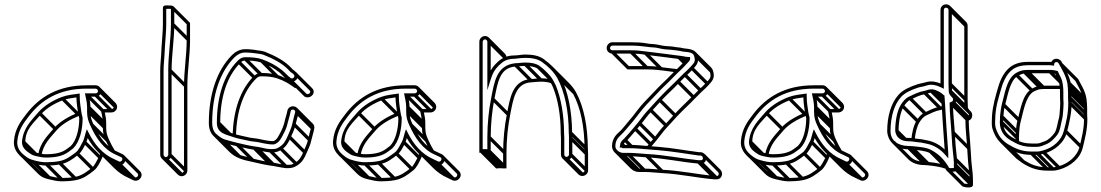

<svg xmlns="http://www.w3.org/2000/svg" viewBox="-20 -712 4937 861"><path d="M257.5 -277.1C219.6 -263 178.9 -239.1 152.3 -208.9C120.9 -171.6 83.8 -139.3 78.5 -75.4V-75C78.5 -46.4 102 -32 118.6 -20.9C131.8 -12.1 151.5 -10.4 162.2 -7.7C170.5 -6 179.2 -5.5 187 -5.5C229.2 -5.5 261.4 -12 287.5 -31L307.9 -46.3C337.4 -75.8 350.5 -129.3 350.5 -183V-184.2C345.6 -199 342.3 -225.9 340.4 -240.1C338.5 -251.8 337.5 -266.2 337.5 -284V-292.6C308.6 -288.5 282.2 -286.3 257.5 -277.1ZM322.6 -275.3C322.9 -261.5 324.1 -248.1 325.6 -237.9C327.5 -224.9 329.8 -200.5 335.5 -181.8C335.1 -131.4 322.5 -82.6 298.1 -57.7L278.5 -43C256.3 -26.9 227.8 -20.5 187 -20.5C180 -20.5 174.3 -20.6 165.6 -22.3C153.7 -24.8 132.7 -28.8 127.7 -32.9C113.6 -44.2 93.5 -50.3 93.5 -74.6C93.5 -132.7 130.4 -160.4 163.7 -199.1C186.9 -226.1 225.2 -249 262.5 -262.9C280.5 -269.7 300.8 -272 322.6 -275.3ZM409 -329.5H369C238.8 -329.5 155.7 -275.5 98 -200.6C72.6 -167.5 47.2 -134.8 42.5 -79.6C40 -48.9 54.6 -28.2 69.8 -13C85.3 2.5 99.7 14.9 128.4 21.3C145.6 25.2 165.5 30.5 187 30.5C208.7 30.5 228.6 28.9 248.4 25.4C284.5 18.9 308.4 -0.8 330.6 -18.1C346.6 -30.5 357.7 -54.3 365.7 -71.7C369.5 -78.7 371 -84.5 373.2 -92.8C399.2 -47.1 435.4 -7 484.9 14.8L507.9 25.8C539.2 39.3 557.2 -8.8 529.1 -20.8L506.1 -31.8C453.5 -54.4 422.7 -102.6 398.8 -155.1C389.8 -175.1 385.5 -186.6 385.5 -211V-231C385.5 -249.2 382.7 -261.8 379.2 -278.5H409C422.4 -278.5 434.5 -289.3 434.5 -303.5C434.5 -317.3 422.9 -329.5 409 -329.5ZM370.5 -231V-211C370.5 -184.5 376 -169.3 385.2 -148.9C410 -94.2 444 -42.1 499.9 -18.2L522.9 -7.2C535.8 -1.7 524.9 16.8 514.1 12.2L491.1 1.2C438.8 -21.9 403.1 -65.5 377.7 -116.3L369.6 -132.5L363.9 -115.4C359.2 -101.2 357.3 -87.7 352.4 -78.6C343.4 -61.9 333 -39.4 321.4 -29.9C298.6 -12.8 277.4 4.9 245.7 10.6C226.9 14 208.1 15.5 187 15.5C167.2 15.5 149.2 11.7 132.1 6.8C112.2 1.8 103.8 -3.7 88.7 -15.9C71 -30.1 55.3 -48.7 57.5 -78.4C62.1 -129 84.4 -158.2 109.9 -191.4C165.3 -263.4 243.4 -314.5 369 -314.5H409C414.3 -314.5 419.5 -308.8 419.5 -303.5C419.5 -298.3 414.6 -293.5 409 -293.5H360.8C365.1 -272.4 370.5 -252.9 370.5 -231ZM386.7 -146.7 457.4 -76 468 -86.6 397.3 -157.3ZM372.7 -205.7 443.4 -135 454 -145.6 383.3 -216.3ZM372.7 -225.7 443.4 -155 454 -165.6 383.3 -236.3ZM364.7 -280.7 435.4 -210 446 -220.6 375.3 -291.3ZM403.7 -280.7 474.4 -210 485 -220.6 414.3 -291.3ZM421.7 -298.2 492.4 -227.5 503 -238.1 432.3 -308.8ZM124.7 19.3 195.4 90 206 79.4 135.3 8.7ZM181.7 28.3 252.4 99 263 88.4 192.3 17.7ZM241.7 23.3 312.4 94 323 83.4 252.3 12.7ZM320.7 -18.7 391.4 52 402 41.4 331.3 -29.3ZM353.7 -69.7 424.4 1 435 -9.6 364.3 -80.3ZM482.7 13.3 553.4 84 564 73.4 493.3 2.7ZM505.7 24.3 576.4 95 587 84.4 516.3 13.7ZM80.7 -69.7 135.8 -14.6 146.4 -25.2 91.3 -80.3ZM152.7 -198.7 223.4 -128 234 -138.6 163.3 -209.3ZM254.7 -264.7 325.4 -194 336 -204.6 265.3 -275.3ZM336.6 -208.7C333.8 -207.9 331 -207.1 328.2 -206.4C290.9 -190.6 249.7 -168.4 223 -138.2C193.4 -103 160.4 -73.4 150.9 -17.5L165.7 -15C174.3 -65.6 203.5 -92.4 234.4 -128.4C257.6 -155.4 296.4 -177 333.2 -192.2C334.7 -192.8 338.1 -193.6 340.4 -194.2ZM526.1 -5.1 596.8 65.6C604.6 73.4 594 86.8 584.8 82.9L561.8 71.9C539 61 518.9 47.5 501.4 30L430.7 -40.7L420.1 -30.1L490.8 40.6C509.4 59.2 531.1 74.8 555.6 85.5L578.6 96.5C602.1 106.6 628.2 75.8 607.4 55L536.7 -15.7ZM429.4 -26C427.6 -19 425.8 -12.8 423.1 -7.9C414.1 8.8 403.7 31.3 392.1 40.8C369.3 57.9 348.1 75.6 316.4 81.3C297.6 84.7 278.8 86.2 257.7 86.2C237.8 86.2 219.9 81.3 202.4 77.4C183.3 73.2 174.2 65.3 159.5 55L89.3 -15.3L78.7 -4.7L149.9 66.5C162.4 79 174.3 86.4 199.1 92C216.3 96 236.2 101.2 257.7 101.2C279.4 101.2 299.4 99.6 319.1 96.1C355.2 89.6 379.1 69.9 401.3 52.6C417.3 40.2 428.4 16.4 436.4 -1C440.1 -7.8 442.1 -15 444 -22.2ZM441.2 -160.3 441.2 -140.3C441.2 -113.8 446.7 -98.6 455.9 -78.2C463.8 -60.8 472.6 -43.8 482.7 -27.8L495.3 -35.9C485.7 -51 477.2 -67.5 469.5 -84.4C460.6 -104.4 456.2 -115.9 456.2 -140.3L456.2 -160.3C456.2 -178.4 453.4 -191.1 449.9 -207.8H479.7C493.1 -207.8 505.2 -218.6 505.2 -232.8C505.2 -240 502 -246.5 497.4 -251.2L426.6 -321.9L416 -311.3L486.8 -240.6C488.9 -238.4 490.2 -235.5 490.2 -232.8C490.2 -227.6 485.3 -222.8 479.7 -222.8H431.5C435.8 -201.7 441.2 -182.2 441.2 -160.3Z M713.5 -18V-397C713.5 -419.7 716.3 -439.6 717.5 -462.6L719.5 -500.6C721.3 -534.9 725.5 -569.6 725.5 -604V-672.1C728.8 -672.4 731.5 -672.5 736 -672.5C740.5 -672.5 745.6 -672.2 746.5 -672.1L746.5 -604C746.5 -535.6 734.5 -466.9 734.5 -397L734.5 -18C734.5 -13.1 728.9 -7.5 724 -7.5C719.1 -7.5 713.5 -13.1 713.5 -18ZM724 7.5C737.6 7.5 749.5 -4.4 749.5 -18L749.5 -397C749.5 -465.2 761.5 -533.9 761.5 -604L761.5 -680.5C754.6 -687.5 748.9 -687.5 736 -687.5C728.8 -687.5 710.6 -690.6 710.5 -677V-604C710.5 -570.8 706.4 -536.3 704.5 -501.4L702.5 -463.4C701.3 -441.2 698.5 -420.9 698.5 -397V-18C698.5 -4.4 710.4 7.5 724 7.5ZM718.7 5.3 789.4 76 800 65.4 729.3 -5.3ZM736.7 -12.7 807.4 58 818 47.4 747.3 -23.3ZM736.7 -391.7 807.4 -321 818 -331.6 747.3 -402.3ZM748.7 -598.7 819.4 -528 830 -538.6 759.3 -609.3ZM748.7 -671.7 817.2 -603.2 817.2 -533.3C817.2 -464.9 805.2 -396.2 805.2 -326.3L805.2 52.7C805.2 57.6 799.6 63.2 794.7 63.2C792.5 63.2 789.7 62 787.6 59.9L716.8 -10.8L706.2 -0.2L777 70.5C781.5 75 787.7 78.2 794.7 78.2C808.3 78.2 820.2 66.3 820.2 52.7L820.2 -326.3C820.2 -394.5 832.2 -463.2 832.2 -533.3L832.2 -609.4L759.3 -682.3Z M1298.4 -365.7C1295 -360.6 1289 -358.1 1283.3 -362.2C1269.2 -372 1260 -385.4 1242.6 -398.9C1215.8 -419.7 1189.3 -433.4 1155.6 -446C1133.7 -453.9 1106.1 -455.5 1080 -455.5C1064.3 -455.5 1054.1 -447.8 1045.5 -439.1C985.1 -377.9 952.5 -280.3 952.5 -161C952.5 -112.8 995.7 -108.6 1027.6 -96.9C1046.6 -89.9 1071.9 -86.3 1090.1 -81.8C1105.7 -77.3 1125 -77 1138.4 -74.2C1154.7 -70.7 1173.7 -66.3 1193.7 -64.5H1209.2C1233.5 -72.7 1242.2 -93.7 1250.7 -110.6C1259 -125.2 1266.4 -142.8 1270.3 -161.5C1274 -178.5 1280.1 -193.2 1283.4 -212.9C1285.3 -226 1306.7 -221 1303.7 -208.8C1298.8 -190.9 1295 -176.3 1290.7 -156.5C1287.2 -137.7 1276.9 -120 1270 -101.6C1260.8 -80.2 1251.9 -64.9 1234 -53.3C1218.8 -43.6 1214.7 -43.5 1192.3 -43.5C1173.3 -43.5 1153.8 -50.8 1135.1 -53.4L1121.1 -55.4C1092.8 -59.5 1070.7 -65.4 1044.5 -71.3C1025.4 -75.7 1004.3 -81.9 986.1 -87.2C975.7 -90.2 957.1 -103.8 947.5 -113.4C937.3 -123.5 931.5 -139 931.5 -161C931.5 -288.7 967.7 -390.3 1030.4 -453.8C1042.7 -466.3 1058.9 -476.5 1080 -476.5C1087.8 -476.5 1095.3 -476.2 1102.2 -475.5L1119.7 -473.6C1135.3 -471.9 1152.5 -469.8 1162.3 -466C1203.3 -449.9 1243.2 -429.6 1271.4 -401.3C1275.2 -397.5 1278.2 -393.7 1281.9 -390C1286.9 -385.1 1306 -377.4 1298.4 -365.7ZM967.5 -161C967.5 -278 999 -371.4 1056.3 -428.7C1063.2 -436.3 1068.8 -440.5 1080 -440.5C1105.7 -440.5 1128.1 -439.1 1150.8 -431.8C1182.9 -421.5 1208.3 -406.5 1233.4 -387.1C1248.7 -375.2 1258.2 -361.7 1274.8 -349.8C1298.1 -334.2 1330.9 -365.3 1308.4 -387.8C1301.7 -394.5 1294.4 -398 1288.7 -404.9C1257.6 -439.5 1212.8 -461.9 1167.7 -480C1153.3 -485.2 1134.4 -485.4 1122.3 -488.4L1103.8 -490.5C1096 -491.3 1088.2 -491.5 1080 -491.5C1054 -491.5 1033.7 -478.5 1019.6 -464.2C953.6 -397.3 916.5 -291.2 916.5 -161C916.5 -135 924.1 -115.5 936.8 -102.8C964.3 -75.3 996.2 -65.8 1041.5 -56.6C1067.3 -51.4 1089.9 -44.7 1118.9 -40.6L1132.9 -38.6C1150.1 -36.1 1169.8 -30.1 1191.5 -28.5L1191.7 -28.5H1192C1214.8 -28.5 1224.8 -29.6 1242.1 -40.7C1263.7 -54.6 1274.3 -73.8 1283.9 -96C1290.4 -112.3 1301.4 -131.9 1305.4 -153.5C1309.1 -170.4 1315.2 -187.6 1318.2 -204.4C1320.1 -215.1 1318.2 -222 1312.5 -227.8C1297.4 -242.8 1271.3 -234.2 1268.6 -215.1C1265.8 -198.1 1259.4 -183.1 1255.7 -164.5C1252 -148 1244.5 -130.9 1237.4 -117.5C1228.4 -100.8 1222.2 -85.5 1206.8 -79.5H1194.3C1176.6 -81.2 1157.7 -85.4 1141.6 -88.8C1125.8 -92.2 1107.3 -92.7 1093.9 -96.2C1074.8 -101.3 1050.5 -105 1032.4 -111.1C1000.9 -121.8 967.5 -123.1 967.5 -161ZM978.7 -74.7 1049.4 -4 1060 -14.6 989.3 -85.3ZM1037.7 -58.7 1108.4 12 1119 1.4 1048.3 -69.3ZM1114.7 -42.7 1185.4 28 1196 17.4 1125.3 -53.3ZM1128.7 -40.7 1199.4 30 1210 19.4 1139.3 -51.3ZM1186.7 -30.7 1257.4 40 1268 29.4 1197.3 -41.3ZM1232.7 -41.7 1303.4 29 1314 18.4 1243.3 -52.3ZM1271.7 -93.7 1342.4 -23 1353 -33.6 1282.3 -104.3ZM1292.7 -149.7 1363.4 -79 1374 -89.6 1303.3 -160.3ZM1305.7 -201.7 1376.4 -131 1387 -141.6 1316.3 -212.3ZM954.7 -155.7 1005.5 -104.9 1016.1 -115.5 965.3 -166.3ZM1045.7 -428.7 1116.4 -358 1127 -368.6 1056.3 -439.3ZM1074.7 -442.7 1145.4 -372 1156 -382.6 1085.3 -453.3ZM1147.7 -433.7 1218.4 -363 1229 -373.6 1158.3 -444.3ZM1297.8 -377.2 1368.5 -306.5C1377.5 -297.5 1363 -286.4 1354.5 -291.2L1284.3 -361.3L1273.7 -350.7L1344.9 -279.5C1368.5 -264.2 1402.1 -294.1 1379.1 -317.1L1308.4 -387.8ZM1232.7 -387.7 1258.9 -361.5C1247.6 -366.9 1238.1 -372 1225.9 -375.5C1202.6 -382.1 1178 -384.8 1150.7 -384.8C1135 -384.8 1124.8 -377.1 1116.2 -368.4C1058.2 -309.6 1025.7 -217 1023.4 -103.9L1038.3 -103.6C1040.7 -214.4 1071.9 -302.8 1127 -358C1134.8 -365.1 1138.9 -369.8 1150.7 -369.8C1176.5 -369.8 1198.8 -368.4 1221.5 -361.1C1253.7 -350.7 1278.5 -335.5 1304.2 -316.3L1314 -327.6L1243.3 -398.3ZM1301.9 -217.1 1372.6 -146.4C1374.4 -144.6 1375.5 -142.3 1374.4 -138.1C1369.7 -120.1 1365.8 -105.7 1361.4 -85.8C1357.9 -67 1347.6 -49.3 1340.7 -30.9C1331.5 -9.5 1322.6 5.9 1304.7 17.4C1289.5 27.1 1285.4 27.2 1263 27.2C1244 27.2 1224.5 20 1205.8 17.3L1191.8 15.3C1143.4 8.4 1100.5 -4.5 1056.8 -16.5C1046.4 -19.3 1027.8 -33 1018.2 -42.7L947.5 -113.4L936.8 -102.8L1007.6 -32C1035 -4.6 1067 5 1112.2 14.1C1138 19.3 1160.6 26 1189.6 30.1L1203.7 32.1C1221 34.6 1240.7 39.7 1262.4 42.2H1262.7C1285.5 42.2 1295.5 41.1 1312.8 30C1335.3 15.5 1345.2 -2.6 1354.7 -25.5C1361.4 -41.8 1372.1 -61 1376.1 -82.8C1379.8 -99.7 1385.9 -116.9 1388.9 -133.7C1390.8 -144.4 1388.9 -151.3 1383.2 -157L1312.5 -227.8Z M1688.5 -277.1C1650.6 -263 1609.9 -239.1 1583.3 -208.9C1551.9 -171.6 1514.8 -139.3 1509.5 -75.4V-75C1509.5 -46.4 1533 -32 1549.6 -20.9C1562.8 -12.1 1582.5 -10.4 1593.2 -7.7C1601.5 -6 1610.2 -5.5 1618 -5.5C1660.2 -5.5 1692.4 -12 1718.5 -31L1738.9 -46.3C1768.4 -75.8 1781.5 -129.3 1781.5 -183V-184.2C1776.6 -199 1773.3 -225.9 1771.4 -240.1C1769.5 -251.8 1768.5 -266.2 1768.5 -284V-292.6C1739.6 -288.5 1713.2 -286.3 1688.5 -277.1ZM1753.6 -275.3C1753.9 -261.5 1755.1 -248.1 1756.6 -237.9C1758.5 -224.9 1760.8 -200.5 1766.5 -181.8C1766.1 -131.4 1753.5 -82.6 1729.1 -57.7L1709.5 -43C1687.3 -26.9 1658.8 -20.5 1618 -20.5C1611 -20.5 1605.3 -20.6 1596.6 -22.3C1584.7 -24.8 1563.7 -28.8 1558.7 -32.9C1544.6 -44.2 1524.5 -50.3 1524.5 -74.6C1524.5 -132.7 1561.4 -160.4 1594.7 -199.1C1617.9 -226.1 1656.2 -249 1693.5 -262.9C1711.5 -269.7 1731.8 -272 1753.6 -275.3ZM1840 -329.5H1800C1669.8 -329.5 1586.7 -275.5 1529 -200.6C1503.6 -167.5 1478.2 -134.8 1473.5 -79.6C1471 -48.9 1485.6 -28.2 1500.8 -13C1516.3 2.5 1530.7 14.9 1559.4 21.3C1576.6 25.2 1596.5 30.5 1618 30.5C1639.7 30.5 1659.6 28.9 1679.4 25.4C1715.5 18.9 1739.4 -0.8 1761.6 -18.1C1777.6 -30.5 1788.7 -54.3 1796.7 -71.7C1800.5 -78.7 1802 -84.5 1804.2 -92.8C1830.2 -47.1 1866.4 -7 1915.9 14.8L1938.9 25.8C1970.2 39.3 1988.2 -8.8 1960.1 -20.8L1937.1 -31.8C1884.5 -54.4 1853.7 -102.6 1829.8 -155.1C1820.8 -175.1 1816.5 -186.6 1816.5 -211V-231C1816.5 -249.2 1813.7 -261.8 1810.2 -278.5H1840C1853.4 -278.5 1865.5 -289.3 1865.5 -303.5C1865.5 -317.3 1853.9 -329.5 1840 -329.5ZM1801.5 -231V-211C1801.5 -184.5 1807 -169.3 1816.2 -148.9C1841 -94.2 1875 -42.1 1930.9 -18.2L1953.9 -7.2C1966.8 -1.7 1955.9 16.8 1945.1 12.2L1922.1 1.2C1869.8 -21.9 1834.1 -65.5 1808.7 -116.3L1800.6 -132.5L1794.9 -115.4C1790.2 -101.2 1788.3 -87.7 1783.4 -78.6C1774.4 -61.9 1764 -39.4 1752.4 -29.9C1729.6 -12.8 1708.4 4.9 1676.7 10.6C1657.9 14 1639.1 15.5 1618 15.5C1598.2 15.5 1580.2 11.7 1563.1 6.8C1543.2 1.8 1534.8 -3.7 1519.7 -15.9C1502 -30.1 1486.3 -48.7 1488.5 -78.4C1493.1 -129 1515.4 -158.2 1540.9 -191.4C1596.3 -263.4 1674.4 -314.5 1800 -314.5H1840C1845.3 -314.5 1850.5 -308.8 1850.5 -303.5C1850.5 -298.3 1845.6 -293.5 1840 -293.5H1791.8C1796.1 -272.4 1801.5 -252.9 1801.5 -231ZM1817.7 -146.7 1888.4 -76 1899 -86.6 1828.3 -157.3ZM1803.7 -205.7 1874.4 -135 1885 -145.6 1814.3 -216.3ZM1803.7 -225.7 1874.4 -155 1885 -165.6 1814.3 -236.3ZM1795.7 -280.7 1866.4 -210 1877 -220.6 1806.3 -291.3ZM1834.7 -280.7 1905.4 -210 1916 -220.6 1845.3 -291.3ZM1852.7 -298.2 1923.4 -227.5 1934 -238.1 1863.3 -308.8ZM1555.7 19.3 1626.4 90 1637 79.4 1566.3 8.7ZM1612.7 28.3 1683.4 99 1694 88.4 1623.3 17.7ZM1672.7 23.3 1743.4 94 1754 83.4 1683.3 12.7ZM1751.7 -18.7 1822.4 52 1833 41.4 1762.3 -29.3ZM1784.7 -69.7 1855.4 1 1866 -9.6 1795.3 -80.3ZM1913.7 13.3 1984.4 84 1995 73.4 1924.3 2.7ZM1936.7 24.3 2007.4 95 2018 84.4 1947.3 13.7ZM1511.7 -69.7 1566.8 -14.6 1577.4 -25.2 1522.3 -80.3ZM1583.7 -198.7 1654.4 -128 1665 -138.6 1594.3 -209.3ZM1685.7 -264.7 1756.4 -194 1767 -204.6 1696.3 -275.3ZM1767.6 -208.7C1764.8 -207.9 1762 -207.1 1759.2 -206.4C1721.9 -190.6 1680.7 -168.4 1654 -138.2C1624.4 -103 1591.4 -73.4 1581.9 -17.5L1596.7 -15C1605.3 -65.6 1634.5 -92.4 1665.4 -128.4C1688.6 -155.4 1727.4 -177 1764.2 -192.2C1765.7 -192.8 1769.1 -193.6 1771.4 -194.2ZM1957.1 -5.1 2027.8 65.6C2035.6 73.4 2025 86.8 2015.8 82.9L1992.8 71.9C1970 61 1949.9 47.5 1932.4 30L1861.7 -40.7L1851.1 -30.1L1921.8 40.6C1940.4 59.2 1962.1 74.8 1986.6 85.5L2009.6 96.5C2033.1 106.6 2059.2 75.8 2038.4 55L1967.7 -15.7ZM1860.4 -26C1858.6 -19 1856.8 -12.8 1854.1 -7.9C1845.1 8.8 1834.7 31.3 1823.1 40.8C1800.3 57.9 1779.1 75.6 1747.4 81.3C1728.6 84.7 1709.8 86.2 1688.7 86.2C1668.8 86.2 1650.9 81.3 1633.4 77.4C1614.3 73.2 1605.2 65.3 1590.5 55L1520.3 -15.3L1509.7 -4.7L1580.9 66.5C1593.4 79 1605.3 86.4 1630.1 92C1647.3 96 1667.2 101.2 1688.7 101.2C1710.4 101.2 1730.4 99.6 1750.1 96.1C1786.2 89.6 1810.1 69.9 1832.3 52.6C1848.3 40.2 1859.4 16.4 1867.4 -1C1871.1 -7.8 1873.1 -15 1875 -22.2ZM1872.2 -160.3 1872.2 -140.3C1872.2 -113.8 1877.7 -98.6 1886.9 -78.2C1894.8 -60.8 1903.6 -43.8 1913.7 -27.8L1926.3 -35.9C1916.7 -51 1908.2 -67.5 1900.5 -84.4C1891.6 -104.4 1887.2 -115.9 1887.2 -140.3L1887.2 -160.3C1887.2 -178.4 1884.4 -191.1 1880.9 -207.8H1910.7C1924.1 -207.8 1936.2 -218.6 1936.2 -232.8C1936.2 -240 1933 -246.5 1928.4 -251.2L1857.6 -321.9L1847 -311.3L1917.8 -240.6C1919.9 -238.4 1921.2 -235.5 1921.2 -232.8C1921.2 -227.6 1916.3 -222.8 1910.7 -222.8H1862.5C1866.8 -201.7 1872.2 -182.2 1872.2 -160.3Z M2165.5 -525V-307.8L2180.2 -354.8C2189.3 -384.2 2197.7 -399.1 2216.3 -417.7C2235.4 -436.8 2252.3 -448.5 2289 -448.5H2289.3C2307.4 -450.6 2319.7 -452.5 2335 -452.5C2367.4 -452.5 2391.9 -447.3 2410.8 -433.8C2438 -414.3 2462.5 -391.1 2479.5 -361.4C2512.6 -299.7 2530.5 -213.1 2530.5 -117V-116.7C2531.4 -108.3 2531.5 -100.1 2531.5 -93V-19C2531.5 -14 2526 -8.5 2520.5 -8.5C2515.1 -8.5 2510.5 -13.7 2510.5 -19V-93C2510.5 -100.4 2509.6 -108.8 2509.5 -116.3C2508.8 -197.8 2496.2 -269.7 2473 -327.8C2467.6 -339.8 2456.9 -360.1 2447.7 -370.9C2432.4 -388.4 2417.7 -403.1 2398.3 -417.2C2381.5 -428.4 2358.4 -431.5 2335 -431.5C2317.9 -431.5 2307 -428.5 2291 -428.5H2290.7C2204.8 -419 2196.5 -341.7 2182.2 -270C2171.9 -218.7 2165.5 -156.4 2165.5 -97V-42.5H2163.5C2160.6 -42.5 2158.1 -43 2155.7 -43.5L2144.5 -42.9V-525C2144.5 -529.9 2150.1 -535.5 2155 -535.5C2159.9 -535.5 2165.5 -529.9 2165.5 -525ZM2155 -550.5C2141.4 -550.5 2129.5 -538.6 2129.5 -525V-27.1L2154.3 -28.5C2155.2 -28.3 2160.6 -27.5 2163.5 -27.5H2180.5V-97C2180.5 -155.3 2186.8 -216.9 2196.9 -267C2211.5 -340.4 2219.8 -409 2291.2 -413.5C2308.7 -414.6 2320.3 -416.5 2335 -416.5C2357 -416.5 2377.7 -412.8 2389.7 -404.8C2407.5 -391.9 2422.1 -377.4 2436.3 -361.1C2443.2 -353.1 2453.8 -334.9 2459.2 -321.9C2482 -267.1 2494.5 -194.4 2494.5 -116V-115.7L2494.5 -115.4C2495.2 -107.6 2495.5 -100.1 2495.5 -93V-19C2495.5 -5.3 2506.6 6.5 2520.5 6.5C2534.2 6.5 2546.5 -5 2546.5 -19V-93C2546.5 -100.8 2545.6 -107 2545.5 -117.3C2544.7 -214.7 2527.6 -303.6 2492.6 -368.6C2473.6 -401.7 2448.7 -424.5 2419.3 -446.1C2397.2 -462.4 2369.6 -467.5 2335 -467.5C2317.8 -467.5 2305.8 -463.5 2288.7 -463.5C2248 -463.5 2226.2 -448.8 2205.7 -428.3C2194.9 -417.5 2187.6 -408.3 2180.5 -395.5V-525C2180.5 -538.6 2168.6 -550.5 2155 -550.5ZM2149.7 -30.7 2220.4 40 2231 29.4 2160.3 -41.3ZM2158.2 -29.7 2228.9 41 2239.5 30.4 2168.8 -40.3ZM2167.7 -29.7 2238.4 41 2249 30.4 2178.3 -40.3ZM2167.7 -91.7 2238.4 -21 2249 -31.6 2178.3 -102.3ZM2184.2 -263.2 2254.9 -192.5 2265.5 -203.1 2194.8 -273.8ZM2285.7 -415.7 2356.4 -345 2367 -355.6 2296.3 -426.3ZM2329.7 -418.7 2400.4 -348 2411 -358.6 2340.3 -429.3ZM2388.7 -405.7 2444 -350.3 2454.7 -361 2399.3 -416.3ZM2515.2 4.3 2585.9 75 2596.5 64.4 2525.8 -6.3ZM2533.7 -13.7 2604.4 57 2615 46.4 2544.3 -24.3ZM2533.7 -87.7 2604.4 -17 2615 -27.6 2544.3 -98.3ZM2532.7 -111.7 2603.4 -41 2614 -51.6 2543.3 -122.3ZM2480.7 -359.7 2551.4 -289 2562 -299.6 2491.3 -370.3ZM2167.7 -519.7 2238.4 -449 2249 -459.6 2178.3 -530.3ZM2162.2 -532.2 2232.9 -461.4C2235 -459.3 2236.2 -456.5 2236.2 -454.3V-447.3H2251.2V-454.3C2251.2 -461.3 2248 -467.5 2243.5 -472L2172.8 -542.8ZM2447.6 -402.5 2518.3 -331.8C2530.5 -319.6 2541.7 -306.2 2550.2 -290.7C2583.7 -229.2 2601.2 -142.4 2601.2 -46.3V-46L2601.2 -45.7C2601.9 -37.2 2602.2 -29.4 2602.2 -22.3V51.7C2602.2 56.7 2596.8 62.2 2591.2 62.2C2588.7 62.2 2586.3 61.2 2584.4 59.3L2513.7 -11.4L2503.1 -0.8L2573.8 69.9C2578.2 74.3 2584.3 77.2 2591.2 77.2C2604.9 77.2 2617.2 65.7 2617.2 51.7V-22.3C2617.2 -30.1 2616.3 -36.3 2616.2 -46.6C2615.4 -144 2598.6 -233.1 2563.3 -297.9C2553.9 -315.2 2541.9 -329.3 2528.9 -342.4L2458.2 -413.1ZM2226.4 27.2 2210.7 28 2142.3 -40.3 2131.7 -29.7 2204.8 43.4 2225 42.3C2225.9 42.4 2231.3 43.2 2234.2 43.2H2251.2V-26.3C2251.2 -84.6 2257.5 -146.1 2267.6 -196.3C2282.2 -269.7 2290.5 -338.2 2362 -342.8C2379.4 -343.9 2391 -345.8 2405.7 -345.8C2423.4 -345.8 2440.3 -343.6 2452.5 -338.3L2458.4 -352.1C2443.2 -358.6 2424.6 -360.8 2405.7 -360.8C2388.6 -360.8 2377.7 -357.8 2361.7 -357.8H2361.4L2361.1 -357.8C2275.7 -351.2 2266.7 -268.6 2252.9 -199.3C2242.6 -148 2236.2 -85.7 2236.2 -26.3V28.2H2234.2C2231.3 28.2 2228.8 27.8 2226.4 27.2Z M2774 -11.5H2799C2827 -11.5 2850.2 -8 2878.5 -6.5C2959.9 -2.4 3036.3 15.2 3111.6 21.5H3120.5C3155.8 24.5 3153.9 -25.3 3123.5 -29.5H3114.5C3058.5 -36.5 2996.2 -48.4 2932.6 -53.5L2882.6 -57.5C2852.8 -59.9 2829.9 -62.5 2799 -62.5H2775.6C2779 -70.5 2782.5 -73.9 2788.1 -78.4C2805.3 -95.6 2817 -111.8 2833.7 -130.1L2853.9 -154.3C2869.9 -173.5 2884.9 -195.9 2902.4 -213.8C2912.8 -224.4 2925.9 -240.1 2943.5 -258.9C2973.6 -291 2997.7 -311.4 3025.4 -340.8L3056.1 -371.5C3067 -381.1 3077.4 -390.8 3087.5 -401.9C3105.1 -421.2 3115.9 -433.7 3107.2 -463.9C3100.5 -491 3071.2 -492.3 3045.3 -495.4L3031.2 -498.4C3016.7 -499.9 3010.1 -500.6 2993.8 -503.5L2965.5 -505.5C2946.8 -506.8 2930.5 -513 2908.5 -514.5L2908.3 -514.5H2908C2899.9 -514.5 2890.7 -515.4 2880.4 -517.4C2859.2 -521.4 2833.8 -522.5 2810 -522.5H2726C2712 -522.5 2700.5 -510.2 2700.5 -496.5C2700.5 -482.6 2712.3 -471.5 2726 -471.5H2810C2832.7 -471.5 2853.2 -470.2 2872.6 -466.6C2923.2 -460.3 2974.1 -454.5 3023 -447.6L3038 -445.6C3044.1 -444.7 3046.4 -443.8 3054.6 -442.4C3043.4 -430.5 3034.2 -419.8 3021.9 -408.5C2999.3 -387.7 2976.8 -362.5 2953.9 -341.5C2940 -328.8 2924.8 -312.3 2906.5 -293.2C2876.3 -261.3 2859.3 -245.7 2836 -214.5C2821.1 -194.5 2810.1 -180.9 2795.3 -163.9C2779 -145.1 2768.9 -130.2 2753.1 -116.7C2738 -103.7 2724.5 -83.8 2724.5 -56C2724.5 -31.1 2750.2 -11.5 2774 -11.5ZM2715.5 -496.5C2715.5 -502.1 2721 -507.5 2726 -507.5H2810C2833 -507.5 2856.7 -505.5 2878.1 -502.5C2888.1 -501.2 2899.1 -499.5 2908 -499.5C2926.2 -499.5 2943.4 -492 2964.5 -490.5L2992.5 -488.5C3007.5 -487.4 3015.4 -485.3 3028.8 -483.6L3042.8 -480.6C3067.7 -478.1 3088.4 -477.6 3092.8 -460.1C3099.8 -435.3 3094.1 -431.8 3076.5 -412.1C3066.8 -401.7 3056.5 -391.4 3045.9 -382.5L3014.6 -351.2C2986.2 -322.8 2963.6 -302.2 2932.5 -269.1C2914.6 -250 2901.7 -234.5 2891.6 -224.2C2873.4 -205.5 2856.7 -182.6 2842.1 -163.7L2822.3 -139.9C2806.6 -121 2793.3 -105 2778 -89.6C2770.6 -83.2 2764.7 -76.9 2761.5 -67.2L2761.5 -66C2761.5 -60.4 2759.6 -55.4 2758.4 -50.6C2764.4 -51.1 2769.1 -50.2 2771.9 -47.5H2799C2829 -47.5 2851.2 -44.9 2881.4 -42.5L2931.4 -38.5C2994.4 -33.5 3055.7 -22.5 3113.5 -14.5H3122.5C3134.6 -12.3 3136.6 8.6 3121.5 6.5H3112.4C3037.8 -1 2961.6 -17.3 2879.5 -21.5C2852.2 -22.9 2827.6 -26.5 2799 -26.5H2774C2758.9 -26.5 2739.5 -40 2739.5 -56C2739.5 -79.3 2749.3 -92.7 2763.1 -105.5C2781.3 -122.4 2790.7 -136.6 2806.5 -153.9C2821.8 -170.9 2832.2 -186 2847.8 -205.3C2870.8 -235.2 2885.9 -250.1 2917.4 -282.8C2935.4 -302.2 2950.8 -318.4 2964.1 -330.5C2987.8 -352.2 3009.8 -378 3031.9 -397.4C3041.8 -406.4 3051.1 -416.9 3060.4 -426.8C3067.3 -433.7 3071.1 -438.2 3074.5 -443.9V-456.5H3067C3055.9 -456.5 3051.2 -458.9 3040 -460.4L3025 -462.4C2976.4 -469.4 2924.8 -474.6 2875.1 -481.4C2852.9 -484.5 2833.3 -486.5 2810 -486.5H2726C2720.6 -486.5 2715.5 -491.1 2715.5 -496.5ZM2804.7 -473.7 2875.4 -403 2886 -413.6 2815.3 -484.3ZM2868.7 -468.7 2939.4 -398 2950 -408.6 2879.3 -479.3ZM3018.7 -449.7 3045.8 -422.6 3056.4 -433.2 3029.3 -460.3ZM3033.7 -447.7 3052.2 -429.2 3062.8 -439.8 3044.3 -458.3ZM2768.7 -13.7 2839.4 57 2850 46.4 2779.3 -24.3ZM2793.7 -13.7 2864.4 57 2875 46.4 2804.3 -24.3ZM2873.7 -8.7 2944.4 62 2955 51.4 2884.3 -19.3ZM3106.7 19.3 3177.4 90 3188 79.4 3117.3 8.7ZM3115.7 19.3 3186.4 90 3197 79.4 3126.3 8.7ZM2763.7 -60.7 2774.7 -49.7 2785.3 -60.3 2774.3 -71.3ZM2777.7 -78.7 2806.9 -49.5 2817.5 -60.1 2788.3 -89.3ZM2822.7 -129.7 2893.4 -59 2904 -69.6 2833.3 -140.3ZM2842.7 -153.7 2913.4 -83 2924 -93.6 2853.3 -164.3ZM2891.7 -213.7 2962.4 -143 2973 -153.6 2902.3 -224.3ZM2932.7 -258.7 3003.4 -188 3014 -198.6 2943.3 -269.3ZM3014.7 -340.7 3085.4 -270 3096 -280.6 3025.3 -351.3ZM3045.7 -371.7 3116.4 -301 3127 -311.6 3056.3 -382.3ZM3076.7 -401.7 3147.4 -331 3158 -341.6 3087.3 -412.3ZM3094.7 -456.7 3165.4 -386 3176 -396.6 3105.3 -467.3ZM3087.8 -469.3 3158.5 -398.6C3160.8 -396.3 3162.2 -393.7 3163.5 -389.3C3170.4 -364.6 3164.8 -361.1 3147.2 -341.4C3137.4 -330.9 3126.9 -321.2 3116.6 -311.8L3085.3 -280.5C3056.9 -252.1 3034.3 -231.5 3003.2 -198.4C2985.3 -179.3 2972.4 -163.8 2962.3 -153.5C2944.1 -134.8 2927.4 -111.9 2912.9 -93L2893.1 -69.2C2888.9 -64.2 2884.2 -59.2 2880.2 -54.5L2891.7 -44.8C2895.7 -49.6 2899.6 -54.2 2904.4 -59.4L2924.6 -83.6C2940.6 -102.8 2955.6 -125.2 2973.1 -143.1C2983.5 -153.7 2996.6 -169.4 3014.2 -188.2C3044.3 -220.3 3068.4 -240.7 3096.1 -270.1L3126.8 -300.8C3137.7 -310.3 3148.1 -320.1 3158.2 -331.2C3175.8 -350.5 3186.4 -363 3178 -393.2C3176.2 -399.4 3173.2 -405.1 3169.1 -409.2L3098.4 -479.9ZM3192.2 77.2H3183.1C3108.6 69.7 3032.3 53.4 2950.2 49.2C2922.9 47.8 2898.3 44.2 2869.7 44.2H2844.7C2835.7 44.2 2825.6 39.7 2818.8 32.8L2748 -37.9L2737.4 -27.3L2808.2 43.4C2817.6 52.9 2831 59.2 2844.7 59.2H2869.7C2897.7 59.2 2920.9 62.8 2949.2 64.2C3030.6 68.4 3107.1 85.9 3182.3 92.2H3191.2C3216.3 94.3 3226.3 64.8 3210.1 48.6L3139.4 -22.1L3128.8 -11.5L3199.5 59.2C3206 65.8 3203.6 78.7 3192.2 77.2ZM3016.8 -387.1 3018.6 -402C2994.5 -405 2969.5 -407.2 2945.9 -410.7C2923.7 -414 2904 -415.8 2880.7 -415.8H2799.8L2731.3 -484.3L2720.7 -473.7L2793.6 -400.8H2880.7C2929.8 -400.8 2971.6 -392.7 3016.8 -387.1Z M3517.5 -277.1C3479.6 -263 3438.9 -239.1 3412.3 -208.9C3380.9 -171.6 3343.8 -139.3 3338.5 -75.4V-75C3338.5 -46.4 3362 -32 3378.6 -20.9C3391.8 -12.1 3411.5 -10.4 3422.2 -7.7C3430.5 -6 3439.2 -5.5 3447 -5.5C3489.2 -5.5 3521.4 -12 3547.5 -31L3567.9 -46.3C3597.4 -75.8 3610.5 -129.3 3610.5 -183V-184.2C3605.6 -199 3602.3 -225.9 3600.4 -240.1C3598.5 -251.8 3597.5 -266.2 3597.5 -284V-292.6C3568.6 -288.5 3542.2 -286.3 3517.5 -277.1ZM3582.6 -275.3C3582.9 -261.5 3584.1 -248.1 3585.6 -237.9C3587.5 -224.9 3589.8 -200.5 3595.5 -181.8C3595.1 -131.4 3582.5 -82.6 3558.1 -57.7L3538.5 -43C3516.3 -26.9 3487.8 -20.5 3447 -20.5C3440 -20.5 3434.3 -20.6 3425.6 -22.3C3413.7 -24.8 3392.7 -28.8 3387.7 -32.9C3373.6 -44.2 3353.5 -50.3 3353.5 -74.6C3353.5 -132.7 3390.4 -160.4 3423.7 -199.1C3446.9 -226.1 3485.2 -249 3522.5 -262.9C3540.5 -269.7 3560.8 -272 3582.6 -275.3ZM3669 -329.5H3629C3498.8 -329.5 3415.7 -275.5 3358 -200.6C3332.6 -167.5 3307.2 -134.8 3302.5 -79.6C3300 -48.9 3314.6 -28.2 3329.8 -13C3345.3 2.5 3359.7 14.9 3388.4 21.3C3405.6 25.2 3425.5 30.5 3447 30.5C3468.7 30.5 3488.6 28.9 3508.4 25.4C3544.5 18.9 3568.4 -0.8 3590.6 -18.1C3606.6 -30.5 3617.7 -54.3 3625.7 -71.7C3629.5 -78.7 3631 -84.5 3633.2 -92.8C3659.2 -47.1 3695.4 -7 3744.9 14.8L3767.9 25.8C3799.2 39.3 3817.2 -8.8 3789.1 -20.8L3766.1 -31.8C3713.5 -54.4 3682.7 -102.6 3658.8 -155.1C3649.8 -175.1 3645.5 -186.6 3645.5 -211V-231C3645.5 -249.2 3642.7 -261.8 3639.2 -278.5H3669C3682.4 -278.5 3694.5 -289.3 3694.5 -303.5C3694.5 -317.3 3682.9 -329.5 3669 -329.5ZM3630.5 -231V-211C3630.5 -184.5 3636 -169.3 3645.2 -148.9C3670 -94.2 3704 -42.1 3759.9 -18.2L3782.9 -7.2C3795.8 -1.7 3784.9 16.8 3774.1 12.2L3751.1 1.2C3698.8 -21.9 3663.1 -65.5 3637.7 -116.3L3629.6 -132.5L3623.9 -115.4C3619.2 -101.2 3617.3 -87.7 3612.4 -78.6C3603.4 -61.9 3593 -39.4 3581.4 -29.9C3558.6 -12.8 3537.4 4.9 3505.7 10.6C3486.9 14 3468.1 15.5 3447 15.5C3427.2 15.5 3409.2 11.7 3392.1 6.8C3372.2 1.8 3363.8 -3.7 3348.7 -15.9C3331 -30.1 3315.3 -48.7 3317.5 -78.4C3322.1 -129 3344.4 -158.2 3369.9 -191.4C3425.3 -263.4 3503.4 -314.5 3629 -314.5H3669C3674.3 -314.5 3679.5 -308.8 3679.5 -303.5C3679.5 -298.3 3674.6 -293.5 3669 -293.5H3620.8C3625.1 -272.4 3630.5 -252.9 3630.5 -231ZM3646.7 -146.7 3717.4 -76 3728 -86.6 3657.3 -157.3ZM3632.7 -205.7 3703.4 -135 3714 -145.6 3643.3 -216.3ZM3632.7 -225.7 3703.4 -155 3714 -165.6 3643.3 -236.3ZM3624.7 -280.7 3695.4 -210 3706 -220.6 3635.3 -291.3ZM3663.7 -280.7 3734.4 -210 3745 -220.6 3674.3 -291.3ZM3681.7 -298.2 3752.4 -227.5 3763 -238.1 3692.3 -308.8ZM3384.7 19.3 3455.4 90 3466 79.4 3395.3 8.7ZM3441.7 28.3 3512.4 99 3523 88.4 3452.3 17.7ZM3501.7 23.3 3572.4 94 3583 83.4 3512.3 12.7ZM3580.7 -18.7 3651.4 52 3662 41.4 3591.3 -29.3ZM3613.7 -69.7 3684.4 1 3695 -9.6 3624.3 -80.3ZM3742.7 13.3 3813.4 84 3824 73.4 3753.3 2.7ZM3765.7 24.3 3836.4 95 3847 84.4 3776.3 13.7ZM3340.7 -69.7 3395.8 -14.6 3406.4 -25.2 3351.3 -80.3ZM3412.7 -198.7 3483.4 -128 3494 -138.6 3423.3 -209.3ZM3514.7 -264.7 3585.4 -194 3596 -204.6 3525.3 -275.3ZM3596.6 -208.7C3593.8 -207.9 3591 -207.1 3588.2 -206.4C3550.9 -190.6 3509.7 -168.4 3483 -138.2C3453.4 -103 3420.4 -73.4 3410.9 -17.5L3425.7 -15C3434.3 -65.6 3463.5 -92.4 3494.4 -128.4C3517.6 -155.4 3556.4 -177 3593.2 -192.2C3594.7 -192.8 3598.1 -193.6 3600.4 -194.2ZM3786.1 -5.1 3856.8 65.6C3864.6 73.4 3854 86.8 3844.8 82.9L3821.8 71.9C3799 61 3778.9 47.5 3761.4 30L3690.7 -40.7L3680.1 -30.1L3750.8 40.6C3769.4 59.2 3791.1 74.8 3815.6 85.5L3838.6 96.5C3862.1 106.6 3888.2 75.8 3867.4 55L3796.7 -15.7ZM3689.4 -26C3687.6 -19 3685.8 -12.8 3683.1 -7.9C3674.1 8.8 3663.7 31.3 3652.1 40.8C3629.3 57.9 3608.1 75.6 3576.4 81.3C3557.6 84.7 3538.8 86.2 3517.7 86.2C3497.8 86.2 3479.9 81.3 3462.4 77.4C3443.3 73.2 3434.2 65.3 3419.5 55L3349.3 -15.3L3338.7 -4.7L3409.9 66.5C3422.4 79 3434.3 86.4 3459.1 92C3476.3 96 3496.2 101.2 3517.7 101.2C3539.4 101.2 3559.4 99.6 3579.1 96.1C3615.2 89.6 3639.1 69.9 3661.3 52.6C3677.3 40.2 3688.4 16.4 3696.4 -1C3700.1 -7.8 3702.1 -15 3704 -22.2ZM3701.2 -160.3 3701.2 -140.3C3701.2 -113.8 3706.7 -98.6 3715.9 -78.2C3723.8 -60.8 3732.6 -43.8 3742.7 -27.8L3755.3 -35.9C3745.7 -51 3737.2 -67.5 3729.5 -84.4C3720.6 -104.4 3716.2 -115.9 3716.2 -140.3L3716.2 -160.3C3716.2 -178.4 3713.4 -191.1 3709.9 -207.8H3739.7C3753.1 -207.8 3765.2 -218.6 3765.2 -232.8C3765.2 -240 3762 -246.5 3757.4 -251.2L3686.6 -321.9L3676 -311.3L3746.8 -240.6C3748.9 -238.4 3750.2 -235.5 3750.2 -232.8C3750.2 -227.6 3745.3 -222.8 3739.7 -222.8H3691.5C3695.8 -201.7 3701.2 -182.2 3701.2 -160.3Z M4054 -78.5C4067.6 -78.5 4080.4 -76 4093.2 -74.5L4110.8 -72.6L4135.6 -67.6C4170.7 -61 4199.1 -40.7 4219.3 -17.1L4232.4 -1.8L4232.5 -24.3L4232.5 -24.6C4226.3 -104.3 4221.3 -185.2 4216.5 -267.4C4216.1 -271.9 4215.5 -276.1 4215.5 -279L4215.5 -283.6L4212.4 -285.2C4201.2 -296.4 4188.2 -303.4 4172.5 -309.1C4165.9 -311.3 4159.4 -311.7 4155.3 -311.5C4141.3 -310.7 4135.7 -306.3 4124.8 -304.4C4098.2 -299.8 4078 -288.6 4056.9 -278.8C4039.8 -271 4028.1 -255.7 4019.6 -242C4001.7 -212.7 3994.5 -166.4 3994.5 -125V-124.5C3998.6 -94.5 4021.2 -78.5 4054 -78.5ZM4009.5 -125.5C4009.5 -164.3 4017.2 -209.3 4032.4 -234.1C4040.2 -246.9 4050.7 -259.5 4063.1 -265.2C4084.9 -275.2 4103.8 -285.6 4127.2 -289.6C4141.6 -292.1 4148 -296.5 4156 -296.5H4156.8C4158.7 -296.9 4161.6 -296.9 4167.5 -294.9C4181.2 -289.9 4189.9 -286 4200.6 -275.8C4205.2 -198.3 4210.4 -119 4216.1 -42C4196 -60.6 4169.6 -76.5 4138.4 -82.4L4113.2 -87.4L4094.8 -89.5C4083 -90.8 4069.5 -93.5 4054 -93.5C4028 -93.5 4009.5 -103 4009.5 -125.5ZM4233.5 -667V-335C4233.5 -324.2 4233.8 -313.4 4234.5 -302.5C4234.7 -291.8 4240.1 -286.3 4243.2 -282.2L4252.3 -272.1C4255.1 -269 4254.1 -261.5 4251.1 -257.7C4248 -255.5 4242.9 -253.9 4238.5 -252.4V-247C4238.5 -200.7 4244.3 -161.6 4246.5 -117.6C4248.6 -75.4 4251.7 -38.8 4256.6 2C4257.7 11.3 4257.5 21.2 4257.5 28V41.4C4249.9 42.4 4240 42 4235.8 41.2C4232.6 32.6 4229 29 4226.2 24.8C4207.6 -3.2 4185.6 -23.2 4155.6 -39.6C4134.1 -51.6 4097 -53.7 4071.9 -56.5C4066.3 -57.1 4060.2 -57.5 4054 -57.5C4008.3 -57.5 3973.5 -80.9 3973.5 -123.3C3973.5 -190.5 3990.4 -243.3 4020.6 -277C4038 -296.5 4067.5 -309.3 4096.4 -318.9C4106.8 -322.3 4124.7 -324.2 4136.8 -329C4159.1 -336.3 4183.1 -328.6 4201.7 -319.3L4212.5 -313.9V-667C4212.5 -673.6 4216.5 -677.5 4222.5 -677.5C4228.7 -677.5 4233.5 -673.2 4233.5 -667ZM4054 -42.5C4059.8 -42.5 4065 -42.1 4070.1 -41.5C4096.5 -38.6 4127.6 -36.4 4148.8 -26.2C4177.1 -12.6 4196.5 7.3 4213.8 33.2C4216.9 37.9 4221.1 44.1 4221.5 46.1L4221.5 49.5L4224.1 52.1C4228.4 56.5 4272.5 65.5 4272.5 46V28C4272.5 20.4 4272.2 11.3 4271.5 0.5C4266.7 -40 4263.6 -76 4261.5 -118.4C4259.3 -161.6 4253.9 -198.9 4253.5 -241.9C4255.4 -242.8 4258.5 -244.5 4260.5 -246C4270.2 -253.2 4272.3 -271.4 4263.7 -281.9L4254.8 -291.7C4250.3 -296.8 4249.5 -297.2 4249.5 -303V-303.2L4249.5 -303.5C4248.8 -314 4248.5 -324.5 4248.5 -335V-667C4248.5 -681.5 4236.7 -692.5 4222.5 -692.5C4208.1 -692.5 4197.5 -681.2 4197.5 -667V-337.7C4180.3 -344.8 4155.5 -351.1 4131.6 -343.1C4122.4 -340.3 4104.6 -337.4 4091.6 -333.1C4062.5 -323.4 4030 -310 4009.4 -287C3975.9 -249.6 3958.5 -191.2 3958.5 -123V-122.7L3958.5 -122.4C3962.4 -72.2 4001.5 -42.5 4054 -42.5ZM4048.7 -44.7 4119.4 26 4130 15.4 4059.3 -55.3ZM4065.7 -43.7 4136.4 27 4147 16.4 4076.3 -54.3ZM4259.7 51.3 4330.4 122 4341 111.4 4270.3 40.7ZM4259.7 33.3 4330.4 104 4341 93.4 4270.3 22.7ZM4258.7 6.3 4329.4 77 4340 66.4 4269.3 -4.3ZM4248.7 -112.7 4319.4 -42 4330 -52.6 4259.3 -123.3ZM4240.7 -241.7 4311.4 -171 4322 -181.6 4251.3 -252.3ZM4250.7 -246.7 4321.4 -176 4332 -186.6 4261.3 -257.3ZM4236.7 -297.7 4307.4 -227 4318 -237.6 4247.3 -308.3ZM4235.7 -329.7 4306.4 -259 4317 -269.6 4246.3 -340.3ZM4235.7 -661.7 4306.4 -591 4317 -601.6 4246.3 -672.3ZM3996.7 -119.7 4034.5 -81.8 4045.2 -92.5 4007.3 -130.3ZM4020.7 -232.7 4091.4 -162 4102 -172.6 4031.3 -243.3ZM4054.7 -266.7 4125.4 -196 4136 -206.6 4065.3 -277.3ZM4120.7 -291.7 4191.4 -221 4202 -231.6 4131.3 -302.3ZM4150.7 -298.7 4204.7 -244.7 4215.3 -255.3 4161.3 -309.3ZM4164.7 -296.7 4204 -257.5 4214.6 -268 4175.3 -307.3ZM4208.8 -237.2C4204.5 -235.8 4200.7 -234.6 4195.5 -233.7C4168.9 -229 4148.7 -217.8 4127.6 -208.1C4110.5 -200.3 4098.8 -185 4090.3 -171.2C4076.7 -149.1 4069.6 -117.3 4066.6 -85.3L4081.6 -83.9C4084.4 -114.5 4091.7 -144.8 4103.1 -163.4C4110.9 -176.1 4121.4 -188.8 4133.8 -194.5C4155.6 -204.5 4174.5 -214.8 4198 -218.9C4204.2 -220 4209.5 -221.6 4213.6 -223ZM4230.6 -674.3 4301.3 -603.6C4303.1 -601.8 4304.2 -599.3 4304.2 -596.3L4304.2 -264.3C4304.2 -257.1 4304.5 -247.5 4304.7 -241.9L4254.3 -292.3L4243.7 -281.7L4314.4 -211L4325.7 -220.8C4321.2 -226.7 4320.2 -226.3 4320.2 -232.3V-232.5L4320.2 -232.8C4319.5 -243.3 4319.2 -253.8 4319.2 -264.3L4319.2 -596.3C4319.2 -603.3 4316.4 -609.7 4311.9 -614.2L4241.2 -684.9ZM4252.7 -271.7 4323.1 -201.3C4326.4 -198 4324.7 -190.6 4321.8 -187C4318.7 -184.8 4313.6 -183.2 4309.2 -181.7V-176.3C4309.2 -130 4315 -90.9 4317.2 -46.9C4319.3 -4.7 4322.4 31.9 4327.3 72.7C4328.4 82 4328.2 91.9 4328.2 98.7V112.1C4319.5 113.3 4307.6 112.3 4304.7 111.5L4234.7 41.5L4224.1 52.1L4294.8 122.8C4299.2 127.2 4343.2 136.2 4343.2 116.7V98.7C4343.2 91.1 4342.9 82 4342.2 71.2L4342.2 71C4337.1 30.6 4334.3 -5.5 4332.2 -47.7C4330 -90.9 4324.6 -128.2 4324.2 -171.2C4326.1 -172.1 4329.2 -173.8 4331.2 -175.3C4340.9 -182.8 4343 -200.6 4334.3 -211.3L4263.3 -282.3ZM4146.7 -27.7 4196.8 22.3C4176.9 18.1 4159.7 16.2 4142.6 14.3C4137 13.6 4131 13.2 4124.7 13.2C4098.5 13.2 4077.3 5.2 4063.3 -8.8L3992.6 -79.5L3982 -68.9L4052.7 1.8C4070.1 19.2 4095.5 28.2 4124.7 28.2C4130.5 28.2 4135.7 28.6 4140.8 29.2C4167.3 32.1 4198.8 36.2 4219.9 44.7L4253.8 58.2L4157.3 -38.3Z M4588 -383.5H4688C4698.3 -383.5 4704.6 -382.7 4712.7 -380.7C4713.1 -379.7 4714.4 -376.8 4715.1 -374.9L4723.3 -358.6C4730.5 -344.3 4733.5 -321.3 4733.5 -298V-274C4733.5 -265 4734.5 -258.2 4734.5 -248.7C4734.5 -243 4734.2 -235.3 4733.5 -227.6L4731.5 -201.6C4730.9 -193.9 4730 -187.8 4728.8 -183C4722.5 -162.2 4719.8 -132.7 4709.7 -117.1C4700.5 -102.8 4680.1 -82.8 4664 -78.2C4653.8 -75.4 4643.4 -68.5 4631 -68.5L4605 -68.5C4580.1 -68.5 4556 -74 4541.9 -83.4L4519.7 -95.5C4497 -109.1 4478.9 -127.6 4478.5 -163.7C4479.1 -172.1 4478.9 -179.7 4479.5 -189.7C4480.4 -206.6 4482.6 -223.6 4487.3 -241.2C4500.4 -290.8 4509.3 -347.9 4541.8 -370.3C4546.6 -373.7 4566.8 -382.5 4573 -382.5H4573.5C4578.6 -383.2 4583.6 -383.5 4588 -383.5ZM4463.5 -164.3V-164C4463.5 -122.8 4485.8 -98.4 4512.3 -82.5L4534.1 -70.6C4553.9 -59.8 4578.5 -53.5 4605 -53.5L4631 -53.5C4645.9 -53.5 4660.2 -60.9 4668.8 -64C4691.4 -72.1 4710.8 -93.6 4722 -108.5C4735.1 -126 4737.8 -160.8 4743.2 -178.9C4744.8 -184.8 4745.8 -191.9 4746.5 -200.4L4748.5 -226.4C4749.1 -234.6 4749.5 -242.1 4749.5 -249V-249.3C4748.7 -257.2 4748.5 -265.4 4748.5 -274V-298C4748.5 -322.4 4745.8 -347.2 4736.7 -365.3L4728.9 -381C4726.3 -387.3 4725.6 -388.6 4723.2 -393.3C4712.2 -396.4 4702.1 -398.5 4688 -398.5H4588C4583.3 -398.5 4577.1 -397.8 4572.6 -397.5C4558.2 -396.6 4540.6 -387.8 4533.2 -382.7C4493 -354.8 4486.2 -291.9 4472.8 -245.1C4468.5 -227.9 4466.3 -208.7 4464.5 -190.3V-190C4464.5 -181.5 4464.4 -172.8 4463.5 -164.3ZM4765.3 -122.3C4774.4 -161.1 4785.5 -200.4 4785.5 -250V-250.3L4785.5 -250.6C4784.8 -258.4 4784.5 -266.2 4784.5 -274V-298C4784.5 -305.6 4784.2 -312.8 4783.5 -319.8L4781.4 -340C4773.8 -376.1 4757.9 -401 4744.6 -427.5L4739.4 -436.9C4729.1 -451.9 4704.1 -453.8 4694.6 -434.2C4694.3 -434.3 4690.6 -434.5 4689 -434.5H4588C4557.5 -434.5 4531.9 -426.9 4512.7 -413.2C4485 -393.3 4467.5 -359.5 4456.8 -323.1C4445 -282.9 4432 -240.7 4428.5 -192.5L4428.5 -192.3V-192C4428.5 -172.9 4425.1 -152.5 4430.8 -133.8C4438.3 -109.6 4449.7 -88.8 4466 -72.5C4468.5 -70 4494 -51.7 4494 -51.7C4523.1 -33.1 4556.5 -17.5 4605 -17.5H4631C4641.3 -17.5 4649.5 -19.4 4661.3 -22.8C4708 -36.5 4753.1 -70.5 4765.3 -122.3ZM4706.6 -417.3 4707.5 -425.2C4708.3 -432.5 4718.9 -437 4725.4 -430.5C4725.7 -430.2 4726.6 -429.1 4726.6 -429.1C4742.1 -401.1 4760.1 -372.1 4766.6 -338L4768.5 -318.3C4769.2 -311.8 4769.5 -305.1 4769.5 -298V-274C4769.5 -266 4770.5 -257.2 4770.5 -249.7C4770.5 -200.8 4761 -164.6 4750.8 -125.9C4739.5 -81.1 4702.3 -49.6 4657 -37.2C4648 -34.7 4639.9 -32.5 4631 -32.5H4605C4560.2 -32.5 4530.1 -47.6 4501.8 -64.5C4474.2 -81 4455.5 -104.6 4445.2 -138.2C4440.9 -152.1 4442.5 -171.5 4443.5 -191.8C4445.8 -237.2 4459.4 -278.7 4471.2 -318.9C4481.1 -352.6 4497.9 -384.1 4521.3 -400.8C4539.1 -413.5 4561.3 -419.5 4588 -419.5H4689C4694.4 -419.5 4701.5 -418.2 4706.6 -417.3ZM4492.7 -52.7 4563.4 18 4574 7.4 4503.3 -63.3ZM4599.7 -19.7 4670.4 51 4681 40.4 4610.3 -30.3ZM4625.7 -19.7 4696.4 51 4707 40.4 4636.3 -30.3ZM4653.7 -24.7 4724.4 46 4735 35.4 4664.3 -35.3ZM4752.7 -118.7 4823.4 -48 4834 -58.6 4763.3 -129.3ZM4772.7 -244.7 4843.4 -174 4854 -184.6 4783.3 -255.3ZM4771.7 -268.7 4842.4 -198 4853 -208.6 4782.3 -279.3ZM4771.7 -292.7 4842.4 -222 4853 -232.6 4782.3 -303.3ZM4770.7 -313.7 4841.4 -243 4852 -253.6 4781.3 -324.3ZM4768.7 -333.7 4839.4 -263 4850 -273.6 4779.3 -344.3ZM4465.7 -158.7 4536.4 -88 4547 -98.6 4476.3 -169.3ZM4466.7 -184.7 4537.4 -114 4548 -124.6 4477.3 -195.3ZM4474.7 -237.7 4545.4 -167 4556 -177.6 4485.3 -248.3ZM4532.2 -371.2 4602.9 -300.5 4613.5 -311.1 4542.8 -381.8ZM4567.7 -384.7 4638.4 -314 4649 -324.6 4578.3 -395.3ZM4582.7 -385.7 4653.4 -315 4664 -325.6 4593.3 -396.3ZM4682.7 -385.7 4731.4 -337 4742 -347.6 4693.3 -396.3ZM4658.7 -312.8H4740.1V-327.8H4658.7C4654 -327.8 4647.8 -327.1 4643.3 -326.8C4628.9 -325.9 4611.3 -317.1 4603.9 -312C4563.7 -284.1 4556.9 -221.2 4543.5 -174.3C4538.1 -158.1 4537.1 -137.4 4535.2 -119.6V-119.3C4535.2 -110.8 4534.9 -102.3 4534.2 -93.9L4534.2 -93.6V-93.3C4534.2 -85.7 4535 -78.6 4536.4 -72L4551.1 -75.2C4549.8 -80.8 4549.2 -85.2 4549.2 -93C4549.2 -101.4 4549.7 -109 4550.2 -119C4551.2 -135.9 4553.4 -152.9 4558 -170.5C4571.1 -220.1 4580 -277.2 4612.5 -299.6C4617.3 -303 4637.5 -311.8 4643.7 -311.8H4644.2C4649.3 -312.3 4654.3 -312.8 4658.7 -312.8ZM4855.2 -203.3V-227.3C4855.2 -234.9 4854.9 -242.1 4854.2 -249L4852.1 -269.3C4846.4 -305.6 4827.8 -331.9 4814.9 -357.7L4743.3 -429.3L4732.7 -418.7L4802.5 -348.8C4816.6 -321.1 4831.3 -298.6 4837.3 -267.2L4839.2 -247.5C4839.9 -241.1 4840.2 -234.4 4840.2 -227.3V-203.3C4840.2 -195.3 4840.6 -186.5 4841.2 -179C4841.1 -130.7 4830.3 -93.4 4821.4 -55C4811.2 -11.1 4770.2 21.9 4727.7 33.5C4718.7 36 4710.6 38.2 4701.7 38.2L4675.7 38.2C4630.6 38.2 4600.7 24.2 4572.8 6.4C4563.2 0.7 4554.8 -4.9 4547.3 -12.4L4476.6 -83.1L4466 -72.5L4536.7 -1.8C4539.2 0.7 4564.7 19 4564.7 19C4593.9 37.6 4627.2 53.2 4675.7 53.2L4701.7 53.2C4712 53.2 4720.2 51.3 4732 47.9C4778.7 34.2 4823.9 0.2 4836 -51.6C4845.1 -90.4 4856.2 -129.7 4856.2 -179.3V-179.6C4855.4 -187.5 4855.2 -195.4 4855.2 -203.3Z"/></svg>

Font: CiSf OpenHand
Style: Gls
Weight: 400
Foundry: Cannot Into Space Fonts
Version: Version 0.7892